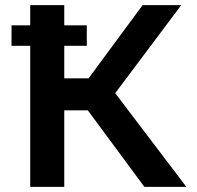

<svg xmlns="http://www.w3.org/2000/svg" viewBox="-20 -730 768 750"><path d="M231 -551V-424H326L537 -710H688L430 -366L708 0H544L323 -299H231V0H98V-551H25V-631H98V-710H231V-631H319V-551Z"/></svg>

Font: YasnoRaleway
Style: Bold
Weight: 700
Designer: Matt McInerney, Pablo Impallari, Rodrigo Fuenzalida
Foundry: Matt McInerney, Pablo Impallari, Rodrigo Fuenzalida
Version: Version 4.026